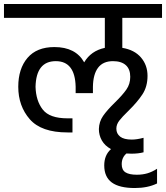

<svg xmlns="http://www.w3.org/2000/svg" viewBox="-30 -667 836 967"><path d="M586 -577V-426Q647 -416 680 -377.5Q713 -339 713 -285Q713 -231 687.5 -192Q662 -153 616 -108Q585 -78 570.5 -59Q556 -40 556 -19Q556 6 575 21Q594 36 634 36Q659 36 693 27V100Q667 107 632 107Q615 107 607 106Q583 126 583 160Q583 189 602 201Q621 213 659 213Q688 213 712 206Q736 199 761 183V257Q714 280 649 280Q571 280 533 252Q495 224 495 166Q495 114 529 84Q498 67 483 40.5Q468 14 468 -17Q469 -54 489 -83Q509 -112 548 -150Q587 -188 606.5 -216Q626 -244 626 -280Q626 -319 603.5 -339Q581 -359 539 -359Q489 -359 464 -326Q439 -293 438 -230V-198H351V-230Q348 -359 251 -359Q152 -359 149 -230Q151 -159 185.5 -115Q220 -71 310 -71H335V0H310Q178 0 120 -66.5Q62 -133 62 -230Q62 -321 108.5 -375.5Q155 -430 244 -430Q351 -430 394 -353Q428 -411 498 -426V-577H-10V-647H786V-577Z"/></svg>

Font: Biryani
Style: Regular
Weight: 400
Designer: Dan Reynolds and Mathieu Reguer
Foundry: Dan Reynolds and Mathieu Reguer
Version: Version 1.004; ttfautohint (v1.1) -l 5 -r 5 -G 72 -x 0 -D la